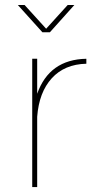

<svg xmlns="http://www.w3.org/2000/svg" viewBox="-20 -754 378 774"><path d="M129.9 -517.1V-376Q178.7 -514.2 328.1 -517.1V-497.1Q240.2 -495.1 188.7 -438.5Q137.2 -381.8 129.9 -283.2V0H109.9V-517.1ZM150.9 -624 51.8 -733.9H79.1L166 -638.2L252.9 -733.9H279.8L181.2 -624Z"/></svg>

Font: Montserrat-Hairline
Style: Regular
Weight: 250
Designer: Julieta Ulanovsky
Foundry: Julieta Ulanovsky
Version: Version 1.000;PS 002.000;hotconv 1.0.70;makeotf.lib2.5.58329